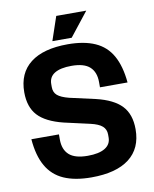

<svg xmlns="http://www.w3.org/2000/svg" viewBox="-94 -928 808 1008"><g transform="rotate(-10 310.5 -423.5)"><path d="M312 10Q224 10 165 -16Q106 -42 74 -98Q42 -154 35 -242H182V-214Q182 -161 213 -133Q244 -105 312 -105Q372 -105 404 -124.5Q436 -144 436 -181V-197Q436 -224 417 -241Q398 -258 354 -268L217 -299Q124 -322 82.5 -367Q41 -412 41 -491Q41 -593 110 -646.5Q179 -700 309 -700Q396 -700 454.5 -674Q513 -648 544.5 -592Q576 -536 584 -448H437V-476Q437 -529 406.5 -557Q376 -585 309 -585Q250 -585 219 -566Q188 -547 188 -509V-493Q188 -465 206.5 -449Q225 -433 268 -422L406 -391Q498 -369 540.5 -324Q583 -279 583 -199Q583 -97 513.5 -43.5Q444 10 312 10ZM233 -730 276 -857H436L336 -730Z"/></g></svg>

Font: Mozilla Headline ExtraLight
Style: Regular
Weight: 200
Designer: Studio DRAMA
Foundry: Studio DRAMA
Version: Version 1.000